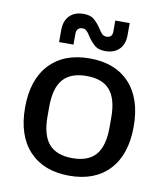

<svg xmlns="http://www.w3.org/2000/svg" viewBox="-84 -813 774 893"><g transform="rotate(10 303.0 -366.5)"><path d="M46 -267Q46 -399 114 -471.5Q182 -544 303 -544Q424 -544 491.5 -471.5Q559 -399 559 -267Q559 -135 491.5 -62.5Q424 10 303 10Q182 10 114 -62.5Q46 -135 46 -267ZM303 -73Q378 -73 413.5 -114.5Q449 -156 449 -244V-290Q449 -378 413.5 -419.5Q378 -461 303 -461Q228 -461 192 -419.5Q156 -378 156 -290V-244Q156 -156 192 -114.5Q228 -73 303 -73ZM284 -643Q274 -660 265.5 -668Q257 -676 245 -676Q232 -676 224.5 -668Q217 -660 217 -646V-594H149V-651Q149 -694 173 -718.5Q197 -743 239 -743Q270 -743 287 -729.5Q304 -716 322 -690Q332 -673 340.5 -665Q349 -657 361 -657Q389 -657 389 -686V-738H457V-681Q457 -638 433 -614Q409 -590 367 -590Q336 -590 319 -603.5Q302 -617 284 -643Z"/></g></svg>

Font: Mozilla Text BETA Medium
Style: Regular
Weight: 500
Designer: Studio DRAMA
Foundry: Studio DRAMA
Version: Version 0.100